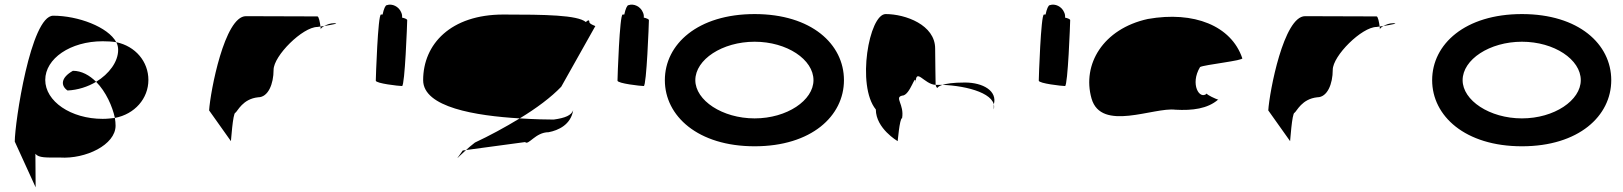

<svg xmlns="http://www.w3.org/2000/svg" viewBox="-20 -616 6921 819"><path d="M43 -12 132 183 131 40C145 58 178 56 236 56C345 63 473 2 473 -80C473 -90 472 -101 470 -113C453 -111 437 -109 418 -109C282 -109 173 -184 173 -275C173 -366 280 -440 418 -440C438 -440 457 -439 476 -436C441 -501 313 -549 207 -549C111 -549 43 -92 43 -12ZM268 -230C312 -232 355 -246 390 -267C362 -295 328 -314 291 -314C238 -284 239 -250 268 -230ZM390 -267C432 -225 460 -161 470 -113C555 -129 613 -196 613 -275C613 -353 558 -419 476 -436C482 -425 484 -414 484 -403C484 -353 446 -301 390 -267Z M872 -145 965 -14C965 -6 973 -135 984 -135C994 -142 1015 -194 1081 -201C1124 -201 1147 -258 1147 -318C1147 -378 1271 -501 1334 -501C1334 -501 1339 -502 1347 -503C1345 -520 1340 -546 1334 -546C1334 -546 1147 -547 1029 -547C938 -547 877 -225 872 -145ZM1347 -503C1348 -498 1348 -494 1348 -491C1348 -494 1354 -500 1363 -505C1357 -504 1352 -504 1347 -503ZM1363 -505C1393 -510 1432 -517 1405 -517C1389 -517 1374 -511 1363 -505Z M1583 -272C1583 -260 1682 -249 1695 -249C1707 -249 1717 -518 1717 -530C1717 -534 1708 -538 1695 -541C1696 -548 1695 -556 1691 -564C1681 -588 1653 -602 1630 -594C1624 -594 1617 -578 1612 -554H1605C1592 -554 1583 -284 1583 -272Z M1785 -274C1785 -158 2010 -122 2197 -111C2268 -154 2331 -201 2374 -246L2519 -504C2526 -504 2494 -512 2494 -522C2494 -533 2487 -530 2479 -522C2443 -552 2306 -554 2127 -554C1903 -554 1785 -428 1785 -274ZM1954 26C1919 76 1925 62 1968 24ZM1968 24 2220 -10C2234 6 2264 -52 2320 -52C2362 -60 2415 -84 2425 -146C2417 -124 2392 -113 2342 -106C2314 -106 2261 -107 2197 -111C2133 -72 2066 -36 2006 -8C1990 4 1978 15 1968 24Z M2614 -272C2614 -260 2713 -249 2726 -249C2738 -249 2748 -518 2748 -530C2748 -534 2739 -538 2726 -541C2727 -548 2726 -556 2722 -564C2712 -588 2684 -602 2661 -594C2655 -594 2648 -578 2643 -554H2636C2623 -554 2614 -284 2614 -272Z M2816 -274C2816 -121 2957 8 3199 8C3441 8 3580 -121 3580 -274C3580 -428 3441 -556 3199 -556C2957 -556 2816 -428 2816 -274ZM2946 -274C2946 -362 3061 -438 3199 -438C3337 -438 3450 -362 3450 -274C3450 -188 3337 -111 3199 -111C3061 -111 2946 -188 2946 -274Z M3716 -149C3716 -68 3809 -14 3809 -14C3809 -6 3817 -112 3828 -112C3838 -171 3794 -200 3828 -208C3864 -208 3886 -314 3886 -261C3886 -331 3922 -256 3971 -254C3971 -281 3969 -346 3969 -409C3969 -510 3842 -556 3758 -556C3687 -556 3633 -250 3716 -149ZM3971 -254C3973 -246 3976 -242 3978 -241C3978 -237 3976 -246 4000 -254ZM4000 -254C4017 -259 4044 -264 4096 -264C4173 -264 4236 -228 4219 -170V-149C4236 -215 4108 -250 4000 -254Z M4411 -272C4411 -260 4510 -249 4523 -249C4535 -249 4545 -518 4545 -530C4545 -534 4536 -538 4523 -541C4524 -548 4523 -556 4519 -564C4509 -588 4481 -602 4458 -594C4452 -594 4445 -578 4440 -554H4433C4420 -554 4411 -284 4411 -272Z M4636 -196C4677 -52 4902 -160 4994 -148C5066 -144 5131 -152 5176 -191C5168 -193 5126 -212 5128 -217C5097 -188 5055 -257 5099 -330C5116 -340 5289 -358 5279 -368C5232 -506 5073 -570 4876 -535C4685 -493 4595 -341 4636 -196ZM5128 -217C5128 -217 5128 -218 5128 -218C5128 -218 5128 -217 5128 -217ZM5177 -192 5176 -191C5178 -191 5178 -191 5177 -190Z M5390 -145 5483 -14C5483 -6 5491 -135 5502 -135C5512 -142 5533 -194 5599 -201C5642 -201 5665 -258 5665 -318C5665 -378 5789 -501 5852 -501C5852 -501 5857 -502 5865 -503C5863 -520 5858 -546 5852 -546C5852 -546 5665 -547 5547 -547C5456 -547 5395 -225 5390 -145ZM5865 -503C5866 -498 5866 -494 5866 -491C5866 -494 5872 -500 5881 -505C5875 -504 5870 -504 5865 -503ZM5881 -505C5911 -510 5950 -517 5923 -517C5907 -517 5892 -511 5881 -505Z M6089 -274C6089 -121 6230 8 6472 8C6714 8 6853 -121 6853 -274C6853 -428 6714 -556 6472 -556C6230 -556 6089 -428 6089 -274ZM6219 -274C6219 -362 6334 -438 6472 -438C6610 -438 6723 -362 6723 -274C6723 -188 6610 -111 6472 -111C6334 -111 6219 -188 6219 -274Z"/></svg>

Font: Ampere
Style: SuExt
Weight: 400
Version: Version 1